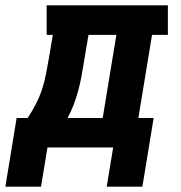

<svg xmlns="http://www.w3.org/2000/svg" viewBox="-56 -550 676 716"><path d="M-36 146 6 -110H47Q64 -135 78 -162.5Q92 -190 101 -217.5Q110 -245 115.5 -274Q121 -303 126 -331L141 -420H118V-530H570V-420H511L460 -110H517L475 146H342L366 0H121L97 146ZM327 -110 378 -420H274L256 -313Q252 -287 247 -261Q242 -235 235 -209.5Q228 -184 218.5 -159Q209 -134 196 -110Z"/></svg>

Font: Iosevka Slab XBdExObl
Style: Regular
Weight: 800
Width: 7
Italic angle: -9°
Monospace: yes
Designer: Belleve Invis
Foundry: Belleve Invis
Version: Version 11.1.0; ttfautohint (v1.8.3)